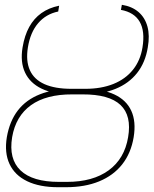

<svg xmlns="http://www.w3.org/2000/svg" viewBox="-20 -780 648 810"><path d="M289.1 -405.3H332Q411.6 -405.3 462.4 -381.6Q513.2 -357.9 533.9 -312.5Q554.7 -267.1 543.9 -201.2Q532.7 -133.8 495.6 -86.7Q458.5 -39.6 398.4 -14.9Q338.4 9.8 257.8 9.8H225.6Q147 9.8 94.7 -15.4Q42.5 -40.5 20.3 -87.9Q-2 -135.3 8.8 -201.2Q20.5 -269 55.4 -314.2Q90.3 -359.4 148.7 -382.3Q207 -405.3 289.1 -405.3ZM328.1 -381.8H285.2Q174.8 -382.3 110.6 -336.2Q46.4 -290 31.2 -201.2Q16.1 -109.4 66.7 -61Q117.2 -12.7 228.5 -12.7H262.7Q371.6 -12.7 438.5 -61.5Q505.4 -110.4 520.5 -201.2Q536.1 -292 488.3 -337.2Q440.4 -382.3 328.1 -381.8ZM339.8 -405.3Q407.2 -405.3 458.3 -425.8Q509.3 -446.3 540.8 -485.6Q572.3 -524.9 581.1 -580.1Q592.3 -648.4 569.3 -688.2Q546.4 -728 490.2 -738.3L494.1 -759.8Q537.1 -752.9 564.5 -729.2Q591.8 -705.6 602.1 -667.7Q612.3 -629.9 603.5 -580.1Q593.3 -516.6 558.6 -472.4Q523.9 -428.2 467.8 -405.3Q411.6 -382.3 335.9 -381.8H278.3Q204.6 -382.3 155.5 -406Q106.4 -429.7 85.7 -473.9Q64.9 -518.1 75.2 -580.1Q83.5 -630.4 103.3 -666.3Q123 -702.1 154.5 -724.6Q186 -747.1 229.5 -755.9L225.6 -731.4Q173.8 -720.7 140.9 -682.1Q107.9 -643.6 97.7 -580.1Q88.4 -522.9 106 -483.9Q123.5 -444.8 167.7 -425Q211.9 -405.3 281.2 -405.3Z"/></svg>

Font: Inter 18pt Thin
Style: Italic
Weight: 250
Italic angle: -9.3988°
Version: Version 4.001;git-66647c0bb